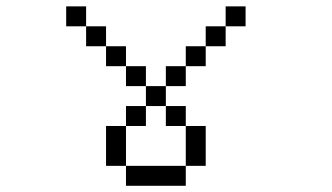

<svg xmlns="http://www.w3.org/2000/svg" viewBox="-20 -645 1040 602"><path d="M250 -562.5H187.5V-625H250ZM250 -562.5H312.5V-500H250ZM312.5 -250H375V-125H312.5ZM312.5 -500H375V-437.5H312.5ZM375 -125H562.5V-62.5H375ZM375 -312.5H437.5V-250H375ZM375 -437.5H437.5V-375H375ZM437.5 -375H500V-312.5H437.5ZM500 -312.5H562.5V-250H500ZM500 -437.5H562.5V-375H500ZM562.5 -250H625V-125H562.5ZM562.5 -500H625V-437.5H562.5ZM625 -562.5H687.5V-500H625ZM687.5 -625H750V-562.5H687.5Z"/></svg>

Font: 寒蝉点阵体 16px
Style: Regular
Weight: 400
Designer: Designed by Warren2060
Foundry: ChillType
Version: Version 1.000